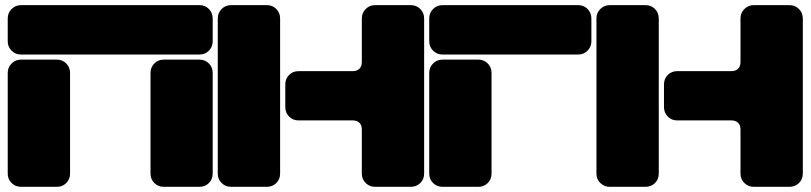

<svg xmlns="http://www.w3.org/2000/svg" viewBox="-20 -720 3124 740"><path d="M749 -509.8H61Q39.6 -509.8 24.7 -524.7Q9.8 -539.6 9.8 -561V-648.9Q9.8 -670.4 24.7 -685.3Q39.6 -700.2 61 -700.2H749Q770.5 -700.2 785.2 -685.3Q799.8 -670.4 799.8 -648.9V-561Q799.8 -539.6 785.2 -524.7Q770.5 -509.8 749 -509.8ZM199.2 0H61Q39.6 0 24.7 -14.6Q9.8 -29.3 9.8 -50.8V-439Q9.8 -460.4 24.7 -475.3Q39.6 -490.2 61 -490.2H199.2Q220.7 -490.2 235.4 -475.3Q250 -460.4 250 -439V-50.8Q250 -29.3 235.4 -14.6Q220.7 0 199.2 0ZM749 0H610.8Q589.4 0 574.7 -14.6Q560.1 -29.3 560.1 -50.8V-439Q560.1 -460.4 574.7 -475.3Q589.4 -490.2 610.8 -490.2H749Q770.5 -490.2 785.2 -475.3Q799.8 -460.4 799.8 -439V-50.8Q799.8 -29.3 785.2 -14.6Q770.5 0 749 0Z M1059.6 -648.9V-50.8Q1059.6 -29.3 1044.9 -14.6Q1030.3 0 1008.8 0H870.6Q849.1 0 834.2 -14.6Q819.3 -29.3 819.3 -50.8V-648.9Q819.3 -670.4 834.2 -685.3Q849.1 -700.2 870.6 -700.2H1008.8Q1030.3 -700.2 1044.9 -685.3Q1059.6 -670.4 1059.6 -648.9ZM1130.4 -445.8H1339.4Q1356 -445.8 1365.2 -455.1Q1374.5 -464.4 1374.5 -481V-648.9Q1374.5 -670.4 1389.4 -685.3Q1404.3 -700.2 1425.8 -700.2H1563.5Q1585 -700.2 1599.9 -685.3Q1614.7 -670.4 1614.7 -648.9V-50.8Q1614.7 -29.3 1599.9 -14.6Q1585 0 1563.5 0H1425.8Q1404.3 0 1389.4 -14.6Q1374.5 -29.3 1374.5 -50.8V-221.2Q1374.5 -237.8 1365.2 -246.8Q1356 -255.9 1339.4 -255.9H1130.4Q1108.9 -255.9 1094.2 -270.8Q1079.6 -285.6 1079.6 -307.1V-395Q1079.6 -416.5 1094.2 -431.2Q1108.9 -445.8 1130.4 -445.8Z M2259.3 -648.9V-561Q2259.3 -539.6 2244.6 -524.7Q2230 -509.8 2208.5 -509.8H1685.5Q1664.1 -509.8 1649.2 -524.7Q1634.3 -539.6 1634.3 -561V-648.9Q1634.3 -670.4 1649.2 -685.3Q1664.1 -700.2 1685.5 -700.2H2208.5Q2230 -700.2 2244.6 -685.3Q2259.3 -670.4 2259.3 -648.9ZM1874.5 -439V-50.8Q1874.5 -29.3 1859.9 -14.6Q1845.2 0 1823.7 0H1685.5Q1664.1 0 1649.2 -14.6Q1634.3 -29.3 1634.3 -50.8V-439Q1634.3 -460.4 1649.2 -475.3Q1664.1 -490.2 1685.5 -490.2H1823.7Q1845.2 -490.2 1859.9 -475.3Q1874.5 -460.4 1874.5 -439Z M2519 -648.9V-50.8Q2519 -29.3 2504.4 -14.6Q2489.7 0 2468.3 0H2330.1Q2308.6 0 2293.7 -14.6Q2278.8 -29.3 2278.8 -50.8V-648.9Q2278.8 -670.4 2293.7 -685.3Q2308.6 -700.2 2330.1 -700.2H2468.3Q2489.7 -700.2 2504.4 -685.3Q2519 -670.4 2519 -648.9ZM2589.8 -445.8H2798.8Q2815.4 -445.8 2824.7 -455.1Q2834 -464.4 2834 -481V-648.9Q2834 -670.4 2848.9 -685.3Q2863.8 -700.2 2885.3 -700.2H3022.9Q3044.4 -700.2 3059.3 -685.3Q3074.2 -670.4 3074.2 -648.9V-50.8Q3074.2 -29.3 3059.3 -14.6Q3044.4 0 3022.9 0H2885.3Q2863.8 0 2848.9 -14.6Q2834 -29.3 2834 -50.8V-221.2Q2834 -237.8 2824.7 -246.8Q2815.4 -255.9 2798.8 -255.9H2589.8Q2568.4 -255.9 2553.7 -270.8Q2539.1 -285.6 2539.1 -307.1V-395Q2539.1 -416.5 2553.7 -431.2Q2568.4 -445.8 2589.8 -445.8Z"/></svg>

Font: Nastup Soft
Style: Regular
Weight: 400
Designer: Maksym Kobuzan
Foundry: Zakznak
Version: Version 1.020;hotconv 1.0.109;makeotfexe 2.5.65596